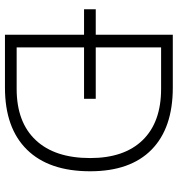

<svg xmlns="http://www.w3.org/2000/svg" viewBox="8 -708 700 755"><g transform="rotate(90 357.5 -330.0)"><path d="M324 -660Q483 -660 568 -576.5Q653 -493 653 -335Q653 -173 568 -86.5Q483 0 324 0H116V-311H16V-357H116V-660ZM329 -46Q460 -46 530.5 -121Q601 -196 601 -335Q601 -469 530.5 -541.5Q460 -614 329 -614H166V-357H368V-311H166V-46Z"/></g></svg>

Font: Elaine Sans Light
Style: Regular
Weight: 300
Designer: Wei Huang
Foundry: Wei Huang
Version: Version 2.001;December 24, 2019;FontCreator 12.0.0.2547 64-b